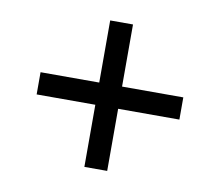

<svg xmlns="http://www.w3.org/2000/svg" viewBox="-62 -680 741 648"><g transform="rotate(10 308.5 -356.0)"><path d="M64.5 -318.4V-394.5H265.6V-607.4H343.8V-394.5H553.7V-318.4H343.8V-105.5H265.6V-318.4Z"/></g></svg>

Font: GenEi M Gothic v2 Regular
Style: Regular
Weight: 400
Version: Version 2.0